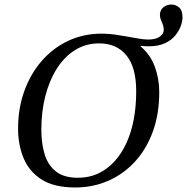

<svg xmlns="http://www.w3.org/2000/svg" viewBox="-20 -818 828 850"><path d="M313 12Q221 12 165.5 -22.5Q110 -57 85 -116.5Q60 -176 60 -249Q60 -338 87.5 -414.5Q115 -491 164.5 -548Q214 -605 281.5 -637Q349 -669 430 -669Q460 -669 488.5 -665Q517 -661 544 -656Q571 -651 594.5 -647Q618 -643 637 -643Q670 -643 687.5 -656Q705 -669 705 -685Q705 -702 696.5 -720Q688 -738 688 -752Q688 -773 703 -785.5Q718 -798 739 -798Q758 -798 773 -785Q788 -772 788 -740Q788 -725 780.5 -703.5Q773 -682 756 -661Q739 -640 710 -626.5Q681 -613 638 -613Q631 -613 620.5 -613.5Q610 -614 603 -615L602 -613Q646 -576 665.5 -522.5Q685 -469 685 -410Q685 -314 657 -236.5Q629 -159 578.5 -103.5Q528 -48 460 -18Q392 12 313 12ZM325 -31Q374 -31 414 -49.5Q454 -68 485.5 -102Q517 -136 539 -183.5Q561 -231 572 -289Q583 -347 583 -414Q583 -520 539.5 -573Q496 -626 419 -626Q360 -626 312.5 -596.5Q265 -567 231.5 -514Q198 -461 180.5 -392Q163 -323 163 -243Q163 -184 177.5 -135.5Q192 -87 227.5 -59Q263 -31 325 -31Z"/></svg>

Font: STIX Two Text
Style: Italic
Weight: 400
Italic angle: -12°
Designer: Ross Mills, John Hudson & Paul Hanslow, Tiro Typeworks Ltd; with prior portions MicroPress Inc. and Coen Hoffman, Elsevi
Foundry: Tiro Typeworks Ltd
Version: Version 2.13 b171